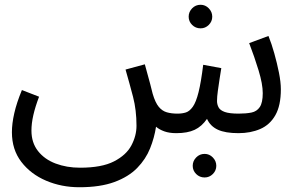

<svg xmlns="http://www.w3.org/2000/svg" viewBox="-20 -554 1249 806"><path d="M313 232Q238 232 173.5 204.5Q109 177 69.5 125.5Q30 74 30 1Q30 -35 40 -79Q50 -123 72 -176L144 -148Q128 -106 120 -71Q112 -36 112 -6Q112 45 139.5 80Q167 115 213.5 132.5Q260 150 316 150Q407 150 458.5 123.5Q510 97 531.5 56.5Q553 16 553 -26Q553 -92 538.5 -147.5Q524 -203 507 -262L588 -284Q604 -227 610.5 -201.5Q617 -176 621 -160Q632 -123 646.5 -105.5Q661 -88 680.5 -82.5Q700 -77 725 -77Q745 -77 760.5 -82Q776 -87 789.5 -106Q803 -125 813.5 -167Q824 -209 833 -282L909 -268Q906 -250 902 -224Q898 -198 894.5 -172.5Q891 -147 891 -130Q891 -116 897.5 -103.5Q904 -91 923.5 -84Q943 -77 982 -77Q1013 -77 1035.5 -81.5Q1058 -86 1070.5 -104.5Q1083 -123 1083 -163Q1083 -201 1065.5 -258.5Q1048 -316 1026 -373L1107 -403Q1120 -371 1131.5 -330Q1143 -289 1151 -249Q1159 -209 1159 -179Q1159 -111 1136 -70.5Q1113 -30 1072.5 -12.5Q1032 5 981 5Q926 5 894.5 -9.5Q863 -24 849 -55Q827 -23 797 -9Q767 5 720 5Q691 5 670 -2.5Q649 -10 635 -22Q628 24 610 69Q592 114 556 151Q520 188 460.5 210Q401 232 313 232ZM839 191Q818 191 803.5 176.5Q789 162 789 142Q789 122 803.5 107Q818 92 839 92Q859 92 873.5 107Q888 122 888 142Q888 162 873.5 176.5Q859 191 839 191ZM822 -435Q801 -435 786.5 -449.5Q772 -464 772 -484Q772 -504 786.5 -519Q801 -534 822 -534Q842 -534 856.5 -519Q871 -504 871 -484Q871 -464 856.5 -449.5Q842 -435 822 -435Z"/></svg>

Font: Noto Sans Living
Style: Regular
Weight: 400
Designer: Monotype Design Team
Foundry: Monotype Imaging Inc.
Version: Version 2.013; ttfautohint (v1.8.4.7-5d5b)